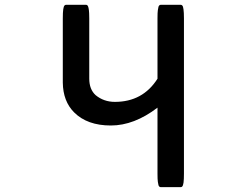

<svg xmlns="http://www.w3.org/2000/svg" viewBox="-20 -747 1040 794"><path d="M455.1 -325.7Q570.3 -325.7 631.3 -421.4V-670.9Q631.3 -695.8 632.8 -705.3Q634.3 -714.8 635.3 -718.5Q636.2 -722.2 638.7 -724.6Q641.1 -727.1 644.5 -727.1H727.5Q731 -727.1 733.4 -724.6Q735.8 -722.2 736.8 -718.5Q737.8 -714.8 738.8 -708.5Q740.7 -695.8 740.7 -670.9V-29.3Q740.7 -4.4 739 8.1Q737.3 20.5 733.4 24.4Q731 26.9 727.5 26.9H644.5Q641.1 26.9 638.7 24.4Q636.2 22 635.3 18.3Q634.3 14.6 632.8 5.1Q631.3 -4.4 631.3 -29.3V-301.8Q534.7 -228 438.5 -228Q340.8 -228 286.6 -282.2Q240.7 -328.1 239.7 -405.3V-670.9Q239.7 -695.8 241.5 -708.3Q243.2 -720.7 247.1 -724.6Q249.5 -727.1 252.9 -727.1H335.9Q339.4 -727.1 341.8 -724.6Q347.2 -718.8 348.6 -692.9Q349.1 -683.1 349.1 -670.9V-421.9Q349.1 -377.4 375.5 -353.5Q409.2 -325.7 455.1 -325.7Z"/></svg>

Font: YuPearl-Medium
Style: Medium
Weight: 500
Designer: Max Yao
Foundry: Max-Everyday
Version: Version 1.011; ttfautohint (v1.8.3)